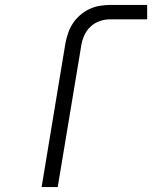

<svg xmlns="http://www.w3.org/2000/svg" viewBox="-20 -755 640 775"><path d="M148 0 244 -580Q248 -601 255 -621.5Q262 -642 274 -660.5Q286 -679 303.5 -694Q321 -709 341 -718.5Q361 -728 382.5 -731.5Q404 -735 424 -735H574V-677H424Q404 -677 383 -670Q362 -663 345.5 -647.5Q329 -632 320 -611.5Q311 -591 308 -571L213 0Z"/></svg>

Font: Iosevka SS04 Light Extended
Style: Italic
Weight: 300
Width: 7
Italic angle: -9°
Monospace: yes
Designer: Belleve Invis
Foundry: Belleve Invis
Version: Version 19.0.0; ttfautohint (v1.8.4)